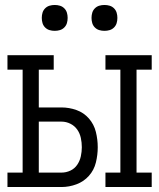

<svg xmlns="http://www.w3.org/2000/svg" viewBox="-20 -752 640 772"><path d="M404 0V-58H464V-472H404V-530H590V-472H529V-58H590V0ZM10 0V-58H71V-472H10V-530H196V-472H136V-320H227Q258 -320 287.5 -309.5Q317 -299 337.5 -275.5Q358 -252 365.5 -221.5Q373 -191 373 -160Q373 -129 365.5 -98.5Q358 -68 337.5 -45Q317 -22 287.5 -11Q258 0 227 0ZM227 -58Q246 -58 263 -66Q280 -74 290.5 -89.5Q301 -105 305 -123.5Q309 -142 309 -160Q309 -179 305 -197.5Q301 -216 290.5 -231Q280 -246 263 -254.5Q246 -263 227 -263H136V-58ZM400 -628Q389 -628 379 -631Q369 -634 361.5 -641.5Q354 -649 351 -659Q348 -669 348 -680Q348 -691 351 -701Q354 -711 361.5 -718.5Q369 -726 379 -729Q389 -732 400 -732Q411 -732 421 -729Q431 -726 438.5 -718.5Q446 -711 449 -701Q452 -691 452 -680Q452 -669 449 -659Q446 -649 438.5 -641.5Q431 -634 421 -631Q411 -628 400 -628ZM200 -628Q189 -628 179 -631Q169 -634 161.5 -641.5Q154 -649 151 -659Q148 -669 148 -680Q148 -691 151 -701Q154 -711 161.5 -718.5Q169 -726 179 -729Q189 -732 200 -732Q211 -732 221 -729Q231 -726 238.5 -718.5Q246 -711 249 -701Q252 -691 252 -680Q252 -669 249 -659Q246 -649 238.5 -641.5Q231 -634 221 -631Q211 -628 200 -628Z"/></svg>

Font: Iosevka Curly Slab LtEx
Style: Regular
Weight: 300
Width: 7
Monospace: yes
Designer: Belleve Invis
Foundry: Belleve Invis
Version: Version 11.1.0; ttfautohint (v1.8.3)